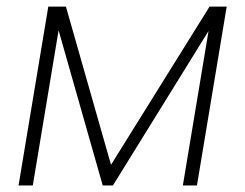

<svg xmlns="http://www.w3.org/2000/svg" viewBox="-20 -566 748 586"><path d="M318.8 -63 619.6 -545.9H662.6L324.7 0H293.5L138.2 -545.9H181.2ZM170.9 -545.9 80.1 0H36.6L127.4 -545.9ZM538.1 0 628.9 -545.9H671.9L581.1 0Z"/></svg>

Font: Inter Tight ExtraLight
Style: Italic
Weight: 250
Italic angle: -9.39999°
Designer: Rasmus Andersson
Foundry: rsms
Version: Version 3.004